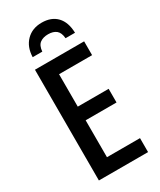

<svg xmlns="http://www.w3.org/2000/svg" viewBox="-229 -997 894 1072"><g transform="rotate(-30 218.0 -461.5)"><path d="M390 0H73V-714H390V-625H177V-416H376V-328H177V-90H390ZM236 -923Q298 -923 333 -886.5Q368 -850 370 -781H309Q306 -818 287 -833.5Q268 -849 235 -849Q203 -849 182.5 -834Q162 -819 159 -781H97Q99 -846 137 -884.5Q175 -923 236 -923Z"/></g></svg>

Font: Avrile Sans Condensed Medium
Style: Regular
Weight: 500
Width: 3
Designer: Monotype Design Team
Foundry: Monotype Imaging Inc.
Version: Version 2.001;September 10, 2019;FontCreator 11.5.0.2425 64-